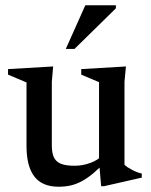

<svg xmlns="http://www.w3.org/2000/svg" viewBox="-20 -697 574 728"><path d="M176.5 -145.5Q176.5 -117 184.5 -100.2Q192.5 -83.5 211.2 -76Q230 -68.5 262.5 -68.5Q294.5 -68.5 324 -79.8Q353.5 -91 367.5 -108.5L385 -89Q357 -59.5 334 -40.2Q311 -21 290 -9.8Q269 1.5 247.8 6.2Q226.5 11 202 11Q140 11 110.2 -27.8Q80.5 -66.5 80.5 -144V-384.5L10.5 -414V-435L181.5 -445L176.5 -387ZM363.5 9 355.5 -85V-385.5L288 -414V-435L457.5 -445L452 -386.5V-72.5Q456.5 -67.5 464.2 -62.5Q472 -57.5 481 -52.8Q490 -48 499.2 -44.5Q508.5 -41 517.5 -39V-23.5L374.5 9ZM229.5 -511.5 303.5 -677H419.5V-665.5L262.5 -511.5Z"/></svg>

Font: Newsreader 24pt Medium
Style: Regular
Weight: 500
Designer: Hugues Gentile
Foundry: Production Type
Version: Version 1.003